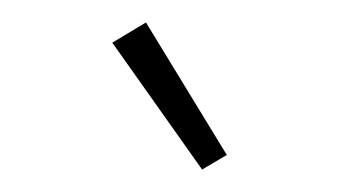

<svg xmlns="http://www.w3.org/2000/svg" viewBox="-20 -685 302 171"><path d="M80 -647 110 -665 182 -547 160 -534Z"/></svg>

Font: Maitree ExtraLight
Style: Regular
Weight: 275
Designer: CadsonDemak Team
Foundry: CadsonDemak
Version: Version 1.003